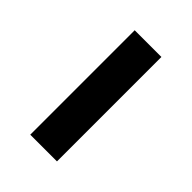

<svg xmlns="http://www.w3.org/2000/svg" viewBox="21 -619 559 559"><g transform="rotate(-45 300.0 -340.0)"><path d="M515 -285H85V-395H515Z"/></g></svg>

Font: Iosevka HT Extrabold Extended
Style: Regular
Weight: 800
Width: 7
Monospace: yes
Designer: Belleve Invis
Foundry: Belleve Invis
Version: Version 32.3.0; ttfautohint (v1.8.4)